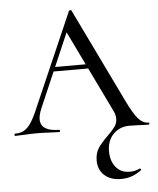

<svg xmlns="http://www.w3.org/2000/svg" viewBox="-65 -687 834 1013"><g transform="rotate(-5 352.0 -180.5)"><path d="M415 167Q415 128 432.5 101.5Q450 75 484 42Q511 16 524 -2.5Q537 -21 537 -44Q537 -65 526 -87L310 -533L343 -584L148 -132Q134 -98 134 -76Q134 -44 159 -28Q184 -12 231 -12Q236 -12 236 -6Q236 0 231 0Q213 0 179 -2Q141 -4 113 -4Q87 -4 51 -2Q19 0 -1 0Q-5 0 -5 -6Q-5 -12 -1 -12Q27 -12 46.5 -23Q66 -34 84 -61Q102 -88 124 -141L338 -632Q339 -635 345 -635.5Q351 -636 352 -632L592 -136Q626 -65 650.5 -37Q675 -9 704 -9Q709 -9 709 -3.5Q709 2 704 2Q682 2 648 0L603 -1Q551 -1 517.5 33.5Q484 68 484 124Q484 175 510.5 208Q537 241 585 241Q613 241 637 229H638Q641 229 643.5 232Q646 235 644 237Q596 275 536 275Q480 275 447.5 245.5Q415 216 415 167ZM231 -344H437L444 -321H216Z"/></g></svg>

Font: Cormorant Unicase Medium
Style: Regular
Weight: 500
Designer: Christian Thalmann (Catharsis Fonts)
Foundry: Catharsis Fonts
Version: Version 4.000